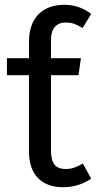

<svg xmlns="http://www.w3.org/2000/svg" viewBox="-20 -770 401 802"><path d="M326 -87 361 -24Q309 12 243 12Q176 12 138.5 -26.5Q101 -65 101 -138V-456H9V-527H101V-594Q101 -670 140.5 -710Q180 -750 249 -750Q311 -750 361 -712L325 -653Q305 -665 290 -670.5Q275 -676 254 -676Q226 -676 209.5 -658Q193 -640 193 -602V-527H318L308 -456H193V-142Q193 -101 207.5 -82.5Q222 -64 256 -64Q289 -64 326 -87Z"/></svg>

Font: Fira GO
Style: Regular
Weight: 400
Designer: Carrois Corporate
Foundry: Carrois Corporate GbR
Version: Version 0.300